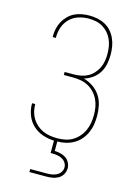

<svg xmlns="http://www.w3.org/2000/svg" viewBox="-141 -816 781 1109"><g transform="rotate(15 250.0 -261.5)"><path d="M150 220V202H250Q265 202 280 199.5Q295 197 308.5 190Q322 183 330.5 170Q339 157 339 142Q339 127 330.5 114Q322 101 308.5 94Q295 87 280 84.5Q265 82 250 82H240V8Q205 7 171.5 -4.5Q138 -16 112.5 -40Q87 -64 74.5 -97.5Q62 -131 62 -165V-168H81V-166Q81 -144 86.5 -122.5Q92 -101 103.5 -82.5Q115 -64 131.5 -49.5Q148 -35 168 -26Q188 -17 209.5 -13.5Q231 -10 253 -10Q277 -10 300.5 -14.5Q324 -19 344.5 -31Q365 -43 381 -61Q397 -79 407 -101Q417 -123 421 -146.5Q425 -170 425 -194Q425 -218 421 -241.5Q417 -265 406.5 -286.5Q396 -308 379.5 -325.5Q363 -343 342 -354Q321 -365 297.5 -369Q274 -373 250 -373H197V-391H250Q272 -391 293.5 -395Q315 -399 334 -409Q353 -419 368 -435.5Q383 -452 392.5 -471.5Q402 -491 405.5 -512.5Q409 -534 409 -556Q409 -577 405.5 -599Q402 -621 393 -641Q384 -661 369.5 -677.5Q355 -694 336.5 -705Q318 -716 296.5 -720.5Q275 -725 253 -725Q222 -725 192 -715.5Q162 -706 140 -684.5Q118 -663 107.5 -633.5Q97 -604 97 -573V-568H78V-574Q78 -597 83 -619.5Q88 -642 99 -662Q110 -682 126.5 -698.5Q143 -715 163.5 -725Q184 -735 207 -739Q230 -743 253 -743Q277 -743 301 -738Q325 -733 346.5 -721.5Q368 -710 384 -691.5Q400 -673 410 -650.5Q420 -628 424 -604Q428 -580 428 -556Q428 -528 422.5 -500Q417 -472 402 -448Q387 -424 364 -407.5Q341 -391 314 -383Q344 -375 370.5 -357Q397 -339 414 -313Q431 -287 437.5 -256Q444 -225 444 -194Q444 -168 440 -142.5Q436 -117 425.5 -93.5Q415 -70 398 -50Q381 -30 358.5 -17Q336 -4 310.5 2Q285 8 260 8V64Q277 65 294.5 69Q312 73 326.5 82.5Q341 92 349.5 108.5Q358 125 358 142Q358 161 348.5 178Q339 195 322.5 204.5Q306 214 287.5 217Q269 220 250 220Z"/></g></svg>

Font: Iosevka Curly Thin
Style: Regular
Weight: 100
Monospace: yes
Designer: Belleve Invis
Foundry: Belleve Invis
Version: Version 22.1.2; ttfautohint (v1.8.4)